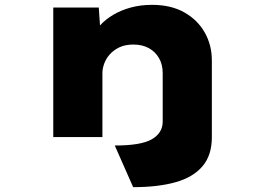

<svg xmlns="http://www.w3.org/2000/svg" viewBox="-20 -566 1085 793"><path d="M530 207 454 35Q562 35 606.5 9.5Q651 -16 652 -62V-264Q652 -299 637 -325.5Q622 -352 595 -367Q568 -382 531 -382Q497 -382 473 -370.5Q449 -359 433.5 -341.5Q418 -324 410.5 -303.5Q403 -283 403 -265V0H200V-535H388L393 -461Q416 -486 448 -505Q480 -524 520.5 -535Q561 -546 608 -546Q686 -546 741 -515Q796 -484 825.5 -432Q855 -380 855 -316V1Q855 75 816.5 120.5Q778 166 705.5 186.5Q633 207 530 207Z"/></svg>

Font: Lexend Zetta Black
Style: Regular
Weight: 900
Designer: Bonnie Shaver-Troup, Thomas Jockin
Foundry: Lexend
Version: Version 1.007